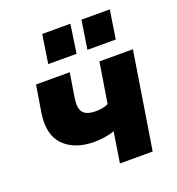

<svg xmlns="http://www.w3.org/2000/svg" viewBox="-132 -840 875 948"><g transform="rotate(-20 305.0 -366.0)"><path d="M337 0 362 -160Q336 -151 309 -147Q282 -143 257 -143Q153 -143 97 -199.5Q41 -256 58 -367L81 -508H258L238 -383Q229 -330 246.5 -306.5Q264 -283 315 -283Q353 -283 380 -296L414 -508H590L509 0ZM378 -582 401 -732H550L527 -582ZM172 -582 195 -732H343L321 -582Z"/></g></svg>

Font: Mulish Black
Style: Italic
Weight: 900
Italic angle: -9°
Designer: Vernon Adams
Foundry: Vernon Adams
Version: Version 3.603; ttfautohint (v1.8.3)